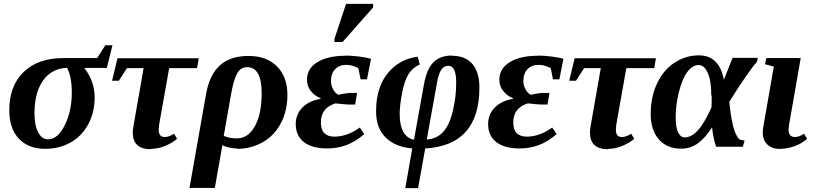

<svg xmlns="http://www.w3.org/2000/svg" viewBox="-20 -759 4200 992"><path d="M228 -39H227Q279 -39 315 -113Q351 -186 351 -281Q351 -362 327 -408Q277 -408 239 -380Q200 -352 179 -299Q158 -246 158 -175Q158 -113 177 -76Q196 -39 228 -39ZM417 -408V-406Q469 -338 469 -255Q469 -178 436 -117Q403 -56 345 -23Q286 10 213 10Q127 10 77 -43Q28 -95 28 -190Q28 -315 102 -387Q176 -459 308 -459H482L524 -525H561L532 -408Z M761 10 760 12Q666 12 666 -74Q666 -90 670 -110L722 -407H636L594 -342H559L587 -458H1007L998 -407H854L802 -114L800 -88Q800 -70 808 -60Q815 -51 831 -51Q853 -51 879 -68L895 -42Q871 -21 833 -5Q797 10 761 10Z M1203 10 1204 8Q1185 8 1162 3Q1141 -2 1129 -9L1090 212H959L1045 -275Q1063 -374 1117 -422Q1171 -470 1264 -470Q1357 -470 1411 -416Q1465 -362 1465 -269Q1465 -188 1432 -124Q1399 -60 1339 -25Q1278 10 1203 10ZM1204 -44Q1262 -44 1297 -107Q1332 -171 1332 -276Q1332 -412 1257 -412Q1224 -412 1206 -381Q1187 -348 1174 -273L1136 -57Q1165 -44 1204 -44Z M1766 -471 1762 -472Q1792 -472 1835 -467Q1875 -462 1897 -455L1876 -349H1843L1832 -405Q1825 -412 1806 -418Q1788 -424 1769 -424Q1734 -424 1712 -402Q1690 -380 1690 -339Q1690 -317 1702 -296Q1714 -275 1730 -269Q1733 -270 1741 -272Q1743 -272 1746 -273Q1749 -274 1754.5 -274.5Q1760 -275 1764 -276Q1781 -279 1788 -279H1825L1815 -219H1780Q1767 -219 1713 -225Q1637 -201 1638 -125Q1638 -89 1656 -71Q1674 -53 1707 -53Q1774 -53 1839 -100L1862 -66Q1815 -26 1769 -9Q1721 8 1672 8Q1592 8 1550 -25Q1508 -58 1508 -118Q1508 -169 1543 -204Q1578 -239 1636 -248L1637 -251Q1605 -264 1585 -290Q1566 -315 1566 -347Q1566 -405 1620 -438Q1674 -471 1766 -471ZM1708 -542V-558L1768 -739H1908V-721L1750 -542Z M2314 -472V-471Q2385 -471 2421 -428Q2457 -385 2457 -307Q2457 -158 2387 -79Q2317 0 2177 8L2140 213H2074L2110 8Q2021 0 1972 -49Q1923 -98 1923 -184Q1923 -259 1947 -319Q1971 -378 2021 -418Q2071 -457 2138 -466L2149 -426Q2111 -409 2090 -375Q2069 -340 2057 -276Q2045 -212 2045 -170Q2045 -110 2065 -76Q2085 -43 2119 -37L2171 -326Q2185 -402 2219 -437Q2254 -472 2314 -472ZM2297 -419Q2272 -419 2258 -396Q2245 -374 2237 -327L2185 -38Q2239 -42 2272 -80Q2304 -117 2321 -191Q2337 -262 2337 -332Q2337 -419 2297 -419Z M2760 -471 2756 -472Q2786 -472 2829 -467Q2869 -462 2891 -455L2870 -349H2837L2826 -405Q2819 -412 2800 -418Q2782 -424 2763 -424Q2728 -424 2706 -402Q2684 -380 2684 -339Q2684 -317 2696 -296Q2708 -275 2724 -269Q2727 -270 2735 -272Q2737 -272 2740 -273Q2743 -274 2748.5 -274.5Q2754 -275 2758 -276Q2775 -279 2782 -279H2819L2809 -219H2774Q2761 -219 2707 -225Q2631 -201 2632 -125Q2632 -89 2650 -71Q2668 -53 2701 -53Q2768 -53 2833 -100L2856 -66Q2809 -26 2763 -9Q2715 8 2666 8Q2586 8 2544 -25Q2502 -58 2502 -118Q2502 -169 2537 -204Q2572 -239 2630 -248L2631 -251Q2599 -264 2579 -290Q2560 -315 2560 -347Q2560 -405 2614 -438Q2668 -471 2760 -471Z M3123 10 3122 12Q3028 12 3028 -74Q3028 -90 3032 -110L3084 -407H2998L2956 -342H2921L2949 -458H3369L3360 -407H3216L3164 -114L3162 -88Q3162 -70 3170 -60Q3177 -51 3193 -51Q3215 -51 3241 -68L3257 -42Q3233 -21 3195 -5Q3159 10 3123 10Z M3827 -32 3818 -1H3680Q3665 -43 3659 -101Q3623 -45 3585 -18Q3548 9 3499 9Q3426 9 3384 -39Q3342 -87 3342 -170Q3342 -259 3375 -328Q3408 -398 3465 -435Q3523 -473 3591 -473Q3696 -473 3720 -347L3765 -460H3895L3891 -440Q3871 -418 3832 -362Q3792 -304 3748 -233Q3755 -163 3766 -115Q3776 -68 3799 -39ZM3657 -266 3655 -265Q3655 -342 3637 -382Q3619 -423 3589 -423Q3558 -423 3531 -387Q3505 -352 3488 -285Q3471 -217 3471 -155Q3471 -99 3484 -74Q3497 -49 3517 -49Q3552 -49 3585 -85Q3619 -122 3656 -204L3657 -236Z M4011 10 4012 11Q3970 11 3945 -12Q3921 -34 3921 -75Q3921 -91 3925 -111L3978 -415L3933 -427L3939 -459H4117L4057 -115L4054 -89Q4054 -51 4088 -51Q4108 -51 4134 -68L4150 -42Q4121 -16 4083 -3Q4045 10 4011 10Z"/></svg>

Font: Libra Serif Modern
Style: Bold Italic
Weight: 700
Italic angle: -12°
Designer: Stefan Peev, Context Ltd
Foundry: Stefan Peev, Context Ltd
Version: Version 1.000